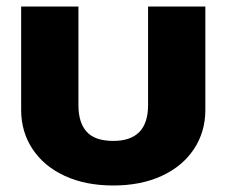

<svg xmlns="http://www.w3.org/2000/svg" viewBox="-20 -555 696 590"><path d="M45 -217V-535H221V-232Q221 -178 246.5 -150Q272 -122 328 -122Q435 -122 435 -232V-535H611V-217Q611 -150 576 -97Q541 -44 477 -14.5Q413 15 328 15Q243 15 179 -14.5Q115 -44 80 -97Q45 -150 45 -217Z"/></svg>

Font: Prompt
Style: Bold
Weight: 700
Designer: Katatrad Team
Foundry: CadsonDemak
Version: Version 1.000